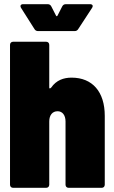

<svg xmlns="http://www.w3.org/2000/svg" viewBox="-20 -900 547 920"><path d="M355 -761 421 -862C428 -873 423 -880 411 -880H296C288 -880 282 -877 278 -869L256 -826C254 -821 250 -821 248 -826L226 -869C222 -877 216 -880 208 -880H91C79 -880 75 -872 81 -862L145 -761C149 -754 155 -751 163 -751H337C345 -751 351 -754 355 -761ZM323 -528C285 -528 250 -516 225 -480C220 -475 216 -475 216 -480V-685C216 -694 210 -700 201 -700H43C34 -700 28 -694 28 -685V-15C28 -6 34 0 43 0H201C210 0 216 -6 216 -15V-318C216 -348 231 -367 256 -367C279 -367 294 -348 294 -318V-15C294 -6 300 0 309 0H467C476 0 482 -6 482 -15V-345C482 -460 423 -528 323 -528Z"/></svg>

Font: Barlow Semi Condensed Black
Style: Regular
Weight: 900
Width: 4
Designer: Jeremy Tribby
Foundry: Tribby Type
Version: Version 1.408;PS 001.408;hotconv 1.0.88;makeotf.lib2.5.64775